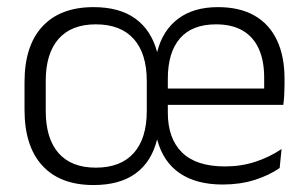

<svg xmlns="http://www.w3.org/2000/svg" viewBox="-20 -520 883 552"><path d="M249 12Q153 12 101.8 -43.8Q50.5 -99.5 50.5 -204.5V-284Q50.5 -388.5 102 -444Q153.5 -499.5 249 -499.5Q324 -499.5 369.5 -466.2Q415 -433 431.5 -371H432Q447.5 -432.5 492 -466Q536.5 -499.5 606.5 -499.5Q669.5 -499.5 712 -475Q754.5 -450.5 776.2 -404.5Q798 -358.5 798 -294V-276.5Q798 -262 797.2 -247.5Q796.5 -233 794.5 -218.5H739Q739.5 -240.5 739.5 -260.2Q739.5 -280 739.5 -296.5Q739.5 -345.5 724 -379.8Q708.5 -414 677.8 -432Q647 -450 601 -450Q532.5 -450 497.5 -409.8Q462.5 -369.5 462.5 -293.5V-243.5V-235.5V-196Q462.5 -122 503.2 -81.8Q544 -41.5 627 -41.5Q673 -41.5 713.8 -54.8Q754.5 -68 789.5 -91.5L784 -37Q753 -15.5 711.5 -2.5Q670 10.5 620 10.5Q544.5 10.5 496.8 -22Q449 -54.5 432 -118.5H431.5Q415.5 -54.5 369.8 -21.2Q324 12 249 12ZM433.5 -218.5V-265.5H781V-218.5ZM255.5 -38Q327 -38 364.5 -80Q402 -122 402 -201V-287Q402 -366 364.5 -408Q327 -450 255.5 -450Q185 -450 148.2 -408Q111.5 -366 111.5 -287.5V-201Q111.5 -122 148.2 -80Q185 -38 255.5 -38Z"/></svg>

Font: Anek Bangla Light
Style: Regular
Weight: 300
Designer: Sulekha Rajkumar (Bangla), Yesha Goshar (Latin)
Foundry: Ek Type
Version: Version 1.003